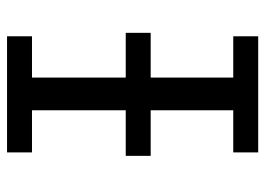

<svg xmlns="http://www.w3.org/2000/svg" viewBox="-124 -629 753 545"><g transform="rotate(90 252.5 -356.5)"><path d="M200.2 -407.7V-642.1H83V-712.9H412.6V-642.1H293V-407.7H422.4V-336.9H293V-70.8H412.6V0H83V-70.8H200.2V-336.9H73.2V-407.7Z"/></g></svg>

Font: Andika New Basic
Style: Regular
Weight: 400
Designer: Victor Gaultney, Annie Olsen, Julie Remington, Don Collingsworth, Eric Hays
Foundry: SIL International
Version: Version 5.500; ttfautohint (v1.8.3)